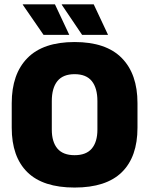

<svg xmlns="http://www.w3.org/2000/svg" viewBox="-20 -847 687 884"><path d="M323.5 16.5Q178 16.5 106 -54.2Q34 -125 34 -259V-372Q34 -506.5 106.5 -580Q179 -653.5 323.5 -653.5Q468 -653.5 540.5 -580Q613 -506.5 613 -372V-259Q613 -125 541 -54.2Q469 16.5 323.5 16.5ZM323.5 -132.5Q377 -132.5 402.8 -163.2Q428.5 -194 428.5 -250V-381.5Q428.5 -441.5 402.8 -473.5Q377 -505.5 323.5 -505.5Q270 -505.5 244.2 -473.5Q218.5 -441.5 218.5 -381.5V-250Q218.5 -194 244.2 -163.2Q270 -132.5 323.5 -132.5ZM233 -827 298.5 -687.5V-686.5H180.5L85 -825V-827ZM411.5 -827 477 -687.5V-686.5H358L264.5 -825V-827Z"/></svg>

Font: Anek Latin ExtraBold
Style: Regular
Weight: 800
Designer: Yesha Goshar
Foundry: Ek Type
Version: Version 1.003